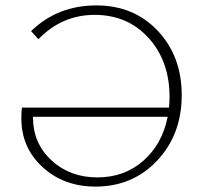

<svg xmlns="http://www.w3.org/2000/svg" viewBox="-20 -684 750 710"><path d="M336 -664Q475 -664 563.5 -570Q652 -476 652 -332Q652 -187 561.5 -90.5Q471 6 333 6Q216 6 137.5 -66Q59 -138 59 -246Q59 -272 61 -286H605Q607 -312 607 -325Q607 -458 529.5 -543.5Q452 -629 330 -629Q209 -629 122 -539L95 -569Q193 -664 336 -664ZM340 -28Q440 -28 510 -89.5Q580 -151 600 -252H102V-247Q103 -153 171 -90.5Q239 -28 340 -28Z"/></svg>

Font: EauTestSC Light
Style: Regular
Weight: 300
Designer: Christian Thalmann (Catharsis Fonts)
Version: Version 0.001;PS 000.001;hotconv 1.0.88;makeotf.lib2.5.64775